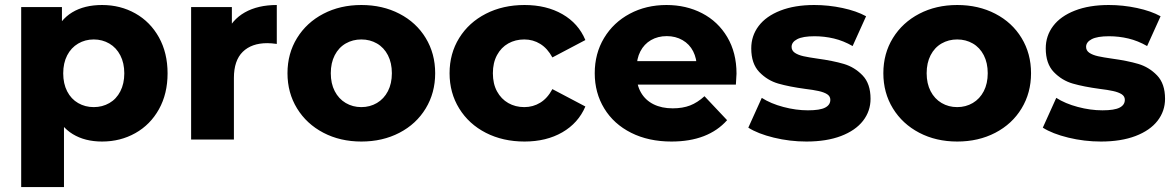

<svg xmlns="http://www.w3.org/2000/svg" viewBox="-20 -569 4794 783"><path d="M174.6 -270.1Q174.6 -365.4 199.7 -427Q224.9 -488.6 274.4 -518.6Q324 -548.6 396.3 -548.6Q471 -548.6 531.9 -514.3Q592.9 -480 628.2 -416.6Q663.4 -353.1 663.4 -269.9Q663.4 -186.7 628.2 -123.5Q592.9 -60.3 531.9 -26.1Q471 8.2 396.3 8.2Q326.4 8.2 276.7 -22.1Q227 -52.3 200.8 -114.4Q174.6 -176.4 174.6 -270.1ZM66.4 -540.3H232.6V-439.7L230.9 -269.4L240.9 -99.2V194H66.4ZM486.9 -269.9Q486.9 -311.9 470.7 -343.2Q454.6 -374.5 426 -391.3Q397.4 -408.1 362.3 -408.1Q327.3 -408.1 298.7 -391.3Q270.1 -374.5 253.9 -343.2Q237.8 -311.9 237.8 -269.9Q237.8 -227.9 253.9 -196.5Q270.1 -165.1 298.7 -148.7Q327.3 -132.2 362.3 -132.2Q397.4 -132.2 426 -148.7Q454.6 -165.1 470.7 -196.5Q486.9 -227.9 486.9 -269.9Z M759.4 -540.3H925.6V-384.7L901.2 -429.4Q924.8 -488 978.2 -518.3Q1031.7 -548.6 1108.8 -548.6V-389.9Q1085.8 -393 1069.9 -393Q1006.1 -393 970 -357.7Q933.9 -322.3 933.9 -251V0H759.4Z M1152.4 -270.5Q1152.4 -350.7 1191.4 -413.9Q1230.4 -477.2 1298.9 -512.9Q1367.4 -548.6 1453.8 -548.6Q1540.2 -548.6 1608.9 -513Q1677.6 -477.5 1716.1 -414Q1754.7 -350.5 1754.7 -270.4Q1754.7 -190.3 1716.1 -126.8Q1677.6 -63.2 1608.9 -27.5Q1540.2 8.2 1453.8 8.2Q1367.4 8.2 1298.9 -27.6Q1230.4 -63.4 1191.4 -126.9Q1152.4 -190.4 1152.4 -270.5ZM1578.1 -270.4Q1578.1 -312.4 1562 -343.8Q1545.8 -375.2 1517.2 -391.7Q1488.7 -408.1 1453.6 -408.1Q1418.5 -408.1 1389.9 -391.7Q1361.3 -375.2 1345.1 -343.8Q1329 -312.4 1329 -270.4Q1329 -228.4 1345.1 -197.2Q1361.3 -165.9 1389.9 -149Q1418.5 -132.2 1453.5 -132.2Q1488.6 -132.2 1517.2 -149Q1545.8 -165.9 1562 -197.2Q1578.1 -228.4 1578.1 -270.4Z M1813.4 -270.4Q1813.4 -350.7 1852.7 -414.1Q1892 -477.4 1961.5 -513Q2031 -548.6 2119.1 -548.6Q2208.4 -548.6 2273.7 -511.1Q2338.9 -473.7 2367.2 -405.7L2232.7 -334.8Q2212.6 -371.8 2183.2 -389.9Q2153.9 -408.1 2118.1 -408.1Q2081.9 -408.1 2052.9 -391.9Q2023.9 -375.7 2006.9 -344.3Q1990 -312.9 1990 -270.4Q1990 -227.4 2006.9 -196.3Q2023.9 -165.2 2052.9 -148.7Q2081.9 -132.2 2118.1 -132.2Q2153.9 -132.2 2183.2 -150.2Q2212.6 -168.1 2232.7 -205.6L2367.2 -134.7Q2338.4 -67.1 2273.2 -29.4Q2208 8.2 2119.1 8.2Q2031 8.2 1961.5 -27.3Q1892 -62.9 1852.7 -126.6Q1813.4 -190.2 1813.4 -270.4Z M2405.4 -270.4Q2405.4 -350.7 2443.5 -414.1Q2481.6 -477.4 2548.3 -513Q2615 -548.6 2698.1 -548.6Q2778.4 -548.6 2843.4 -514.9Q2908.3 -481.2 2945.9 -417.7Q2983.6 -354.1 2983.6 -268.7Q2983.1 -258.3 2981 -224.1H2548V-319.8H2888.6L2821.8 -292.1Q2821.8 -330.2 2806.8 -359.7Q2791.8 -389.1 2763.4 -405.4Q2735.1 -421.7 2699.2 -421.7Q2662.8 -421.7 2634.7 -405.4Q2606.7 -389.1 2591.4 -359.4Q2576.2 -329.8 2576.2 -290.8V-263.9Q2576.2 -222.2 2594.2 -191.2Q2612.2 -160.2 2645.3 -143.7Q2678.4 -127.2 2723.4 -127.2Q2763.9 -127.2 2794.2 -138.9Q2824.4 -150.6 2853 -176.6L2945.2 -78.9Q2907 -35.8 2850.2 -13.8Q2793.4 8.2 2718.2 8.2Q2625 8.2 2554 -27.4Q2483 -63 2444.2 -126.7Q2405.4 -190.3 2405.4 -270.4Z M3031.7 -48.4 3086.6 -169.9Q3123.2 -146.4 3174.6 -132.8Q3225.9 -119.1 3274.9 -119.1Q3323.7 -119.1 3344.9 -130.1Q3366.2 -141 3366.2 -162Q3366.2 -176.3 3353.3 -184.7Q3340.3 -193 3318.2 -197.8Q3296 -202.7 3264.6 -206.4Q3198.4 -215.3 3154.1 -228.1Q3109.8 -240.8 3076.7 -275Q3043.7 -309.2 3043.7 -371.8Q3043.7 -423 3073.9 -463Q3104.1 -503 3162.5 -525.8Q3220.9 -548.6 3300.6 -548.6Q3358.6 -548.6 3415.8 -536.4Q3473.1 -524.2 3512 -502.7L3457.1 -381.2Q3419.4 -402.8 3380.6 -412Q3341.7 -421.2 3301.8 -421.2Q3254.2 -421.2 3231.2 -409.3Q3208.2 -397.3 3208.2 -377.9Q3208.2 -362.7 3221.6 -353.6Q3235 -344.6 3256.9 -339.7Q3278.9 -334.9 3312.1 -330.2Q3377.3 -321.3 3421.2 -308.3Q3465 -295.3 3497.6 -261.6Q3530.2 -227.8 3530.2 -166.1Q3530.2 -116 3499.6 -76.4Q3468.9 -36.9 3409.8 -14.3Q3350.7 8.2 3268.6 8.2Q3200.8 8.2 3135.7 -7.7Q3070.6 -23.6 3031.7 -48.4Z M3582.4 -270.5Q3582.4 -350.7 3621.4 -413.9Q3660.4 -477.2 3728.9 -512.9Q3797.4 -548.6 3883.8 -548.6Q3970.2 -548.6 4038.9 -513Q4107.6 -477.5 4146.1 -414Q4184.7 -350.5 4184.7 -270.4Q4184.7 -190.3 4146.1 -126.8Q4107.6 -63.2 4038.9 -27.5Q3970.2 8.2 3883.8 8.2Q3797.4 8.2 3728.9 -27.6Q3660.4 -63.4 3621.4 -126.9Q3582.4 -190.4 3582.4 -270.5ZM4008.1 -270.4Q4008.1 -312.4 3992 -343.8Q3975.8 -375.2 3947.2 -391.7Q3918.7 -408.1 3883.6 -408.1Q3848.5 -408.1 3819.9 -391.7Q3791.3 -375.2 3775.1 -343.8Q3759 -312.4 3759 -270.4Q3759 -228.4 3775.1 -197.2Q3791.3 -165.9 3819.9 -149Q3848.5 -132.2 3883.5 -132.2Q3918.6 -132.2 3947.2 -149Q3975.8 -165.9 3992 -197.2Q4008.1 -228.4 4008.1 -270.4Z M4232.7 -48.4 4287.6 -169.9Q4324.2 -146.4 4375.6 -132.8Q4426.9 -119.1 4475.9 -119.1Q4524.7 -119.1 4545.9 -130.1Q4567.2 -141 4567.2 -162Q4567.2 -176.3 4554.3 -184.7Q4541.3 -193 4519.2 -197.8Q4497 -202.7 4465.6 -206.4Q4399.4 -215.3 4355.1 -228.1Q4310.8 -240.8 4277.7 -275Q4244.7 -309.2 4244.7 -371.8Q4244.7 -423 4274.9 -463Q4305.1 -503 4363.5 -525.8Q4421.9 -548.6 4501.6 -548.6Q4559.6 -548.6 4616.8 -536.4Q4674.1 -524.2 4713 -502.7L4658.1 -381.2Q4620.4 -402.8 4581.6 -412Q4542.7 -421.2 4502.8 -421.2Q4455.2 -421.2 4432.2 -409.3Q4409.2 -397.3 4409.2 -377.9Q4409.2 -362.7 4422.6 -353.6Q4436 -344.6 4457.9 -339.7Q4479.9 -334.9 4513.1 -330.2Q4578.3 -321.3 4622.2 -308.3Q4666 -295.3 4698.6 -261.6Q4731.2 -227.8 4731.2 -166.1Q4731.2 -116 4700.6 -76.4Q4669.9 -36.9 4610.8 -14.3Q4551.7 8.2 4469.6 8.2Q4401.8 8.2 4336.7 -7.7Q4271.6 -23.6 4232.7 -48.4Z"/></svg>

Font: iiserrat Thin
Style: Regular
Weight: 100
Designer: Akira Ohta
Foundry: Akira Ohta
Version: Version 1.200;Glyphs 3.3.1 (3343)